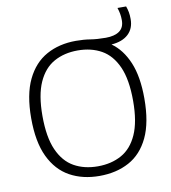

<svg xmlns="http://www.w3.org/2000/svg" viewBox="-95 -970 947 1061"><g transform="rotate(-10 378.0 -439.5)"><path d="M378 9Q283.5 9 212 -30.5Q140.5 -70 100.5 -153.5Q60.5 -237 60.5 -370Q60.5 -503 100.8 -586.5Q141 -670 212.5 -709.5Q284 -749 378 -749Q421.5 -749 458.2 -743Q495 -737 544 -737Q593.5 -737 620.8 -756.5Q648 -776 648 -817Q648 -837 645 -853.5Q642 -870 636 -888H684.5Q691 -870 694 -853.5Q697 -837 697 -815Q697 -762 663.5 -730.8Q630 -699.5 568.5 -695Q628 -653 661.8 -573Q695.5 -493 695.5 -370Q695.5 -235.5 655.8 -152Q616 -68.5 544.5 -29.8Q473 9 378 9ZM378 -45Q454 -45 511.2 -76.8Q568.5 -108.5 600.2 -179.5Q632 -250.5 632 -367.5Q632 -487.5 600 -559.2Q568 -631 511 -663Q454 -695 378 -695Q302.5 -695 245.2 -663.2Q188 -631.5 156 -560.5Q124 -489.5 124 -372.5Q124 -252.5 156 -180.8Q188 -109 245 -77Q302 -45 378 -45Z"/></g></svg>

Font: Encode Sans SmExp Lt
Style: Regular
Weight: 300
Width: 6
Designer: Multiple Designers
Foundry: Impallari Type
Version: Version 3.002; ttfautohint (v1.8.3) -l 8 -r 50 -G 200 -x 14 